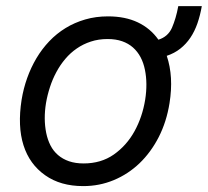

<svg xmlns="http://www.w3.org/2000/svg" viewBox="-20 -607 691 638"><path d="M51.8 -275.6Q57.9 -312.9 70.3 -347.7Q82.7 -382.5 101 -413.4Q119.3 -444.2 143.6 -469.8Q168 -495.4 197.8 -513.7Q227.6 -532 263 -542.3Q298.3 -552.6 338.8 -552.6Q396 -552.6 437.9 -532.7Q479.8 -512.8 506.4 -475.1Q538.4 -485.1 551.5 -514.9Q557.9 -529.8 563.2 -547.6Q568.5 -565.3 572.4 -586.6H650.6Q645.2 -555.8 636 -529.3Q626.8 -502.8 612.6 -481.7Q598.4 -460.6 579 -445.3Q559.7 -430 534.1 -421.5Q557.5 -352.3 543.3 -264.2Q533.4 -202.4 507.5 -151.6Q481.5 -100.9 443.7 -64.6Q405.9 -28.4 358.1 -8.5Q310.4 11.4 256.4 11.4Q181.1 11.4 130.3 -24.5Q78.1 -61.1 58.1 -124.3Q38 -187.5 51.8 -275.6ZM133.5 -165.5Q138.1 -142.8 147.7 -123.9Q157.3 -105.1 172.8 -91.8Q188.2 -78.5 209.3 -71.2Q230.5 -63.9 257.8 -63.9Q315.7 -63.9 358 -93.4Q400.9 -123.6 427 -171Q453.1 -218.4 462.4 -275.6Q470.9 -329.5 461.6 -375Q457 -398.1 447.1 -416.9Q437.1 -435.7 421.9 -449.2Q406.6 -462.7 385.7 -470Q364.7 -477.3 337.4 -477.3Q307.5 -477.3 282 -468.9Q256.4 -460.6 235.3 -446Q214.1 -431.5 197.1 -411.4Q180 -391.3 167.3 -367.5Q154.5 -343.8 146 -317.5Q137.4 -291.2 132.8 -264.2Q124.3 -211.6 133.5 -165.5Z"/></svg>

Font: Inter P
Style: Italic
Weight: 400
Italic angle: -9.40001°
Designer: Rasmus Andersson
Foundry: rsms
Version: Version 3.018;git-588b23468